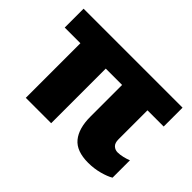

<svg xmlns="http://www.w3.org/2000/svg" viewBox="-110 -782 1022 1022"><g transform="rotate(45 401.0 -271.5)"><path d="M623 10Q535 10 496.5 -37Q458 -84 458 -172V-411H335V0H144V-411H26V-553H771V-411H649V-193Q649 -165 662.5 -152.5Q676 -140 695 -140Q712 -140 733.5 -145Q755 -150 771 -157V-26Q748 -12 707.5 -1Q667 10 623 10Z"/></g></svg>

Font: Noto Sans Black
Style: Regular
Weight: 900
Designer: Monotype Design Team
Foundry: Monotype Imaging Inc.
Version: Version 2.007